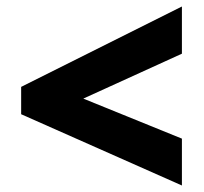

<svg xmlns="http://www.w3.org/2000/svg" viewBox="-20 -657 626 590"><path d="M539 -87V-231L236 -354L539 -492V-637L45 -390V-306Z"/></svg>

Font: Noto Sans Gujarati Black
Style: Regular
Weight: 900
Designer: Jelle Bosma - Monotype Design Team, Universal Thirst
Foundry: Monotype Imaging Inc.
Version: Version 2.106